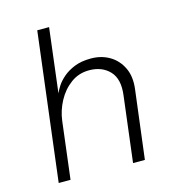

<svg xmlns="http://www.w3.org/2000/svg" viewBox="-105 -789 802 878"><g transform="rotate(-15 296.0 -350.0)"><path d="M65 0 151 -700H207L170 -396Q175 -409 187.5 -428.5Q200 -448 222 -467Q244 -486 276.5 -499Q309 -512 354 -512Q403 -512 441.5 -489.5Q480 -467 500.5 -424.5Q521 -382 513 -322L473 0H417L455 -310Q465 -386 429 -424Q393 -462 332 -462Q283 -462 245 -434Q207 -406 183.5 -362Q160 -318 154 -270L121 0Z"/></g></svg>

Font: Inclusive Sans Light
Style: Italic
Weight: 300
Italic angle: -7°
Designer: Olivia King
Foundry: Olivia King
Version: Version 2.004